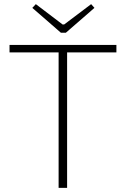

<svg xmlns="http://www.w3.org/2000/svg" viewBox="-20 -907 608 927"><path d="M274 -749 136 -869 153 -887 282 -789H290L420 -887L436 -869L298 -749ZM542 -654H304V0H263V-654H26V-690H542Z"/></svg>

Font: Exo 2.0 Extra Light
Style: Regular
Weight: 250
Designer: Natanael Gama
Version: Version 1.001;PS 001.001;hotconv 1.0.70;makeotf.lib2.5.58329